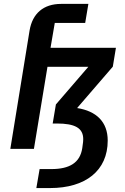

<svg xmlns="http://www.w3.org/2000/svg" viewBox="-20 -760 640 980"><path d="M153.1 0 222.3 -419H430.8L265.3 -226.9L248.9 -129.6H270.2C361.9 -129.6 404.8 -106.9 404.8 -49.7C404.8 -41.5 404.5 -34.8 399.9 -3.9C388.5 71.4 334.2 103 241.8 103H182.2L165.5 199.9H235.4C416.2 199.9 529.8 111.5 529.8 -42.6C529.8 -138.1 471.6 -193.2 373.6 -208.5L555.8 -419.7L571.7 -516H237.9L259.6 -642.8H414.8L431.1 -740.1H291.9C202.1 -740.1 145.6 -691.4 131 -604.4L32.7 0Z"/></svg>

Font: Margiela Mono Italic SmBold It
Style: Regular
Weight: 600
Designer: Mike Abbink, Paul van der Laan, Pieter van Rosmalen
Foundry: Bold Monday
Version: Version 2.003 2021